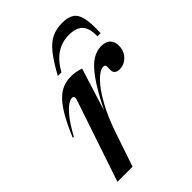

<svg xmlns="http://www.w3.org/2000/svg" viewBox="-215 -836 934 934"><g transform="rotate(-45 252.0 -368.5)"><path d="M173 -421.5Q176.5 -431 174.8 -438.2Q173 -445.5 164 -445.5Q152.5 -445.5 134.8 -434.2Q117 -423 92 -392.2Q67 -361.5 35 -303.5L29 -306Q63.5 -388.5 94.8 -435.8Q126 -483 158.8 -502.8Q191.5 -522.5 230 -522.5Q251.5 -522.5 266.2 -519.8Q281 -517 299 -511L230 -291Q277 -385.5 313.5 -435.8Q350 -486 380.5 -504.5Q411 -523 440 -523Q473 -523 488.8 -506.8Q504.5 -490.5 504.5 -463.5Q504.5 -426.5 481 -402.8Q457.5 -379 426.5 -379Q388 -379 391.5 -415Q393 -433.5 390 -439.2Q387 -445 379 -445Q354.5 -445 321.8 -411.2Q289 -377.5 255.5 -317.2Q222 -257 195 -177.5L135 0H31ZM369 -672.5Q322.5 -672.5 284 -648Q245.5 -623.5 214.5 -569H190Q225.5 -634.5 255 -671Q284.5 -707.5 315.8 -722.2Q347 -737 388 -737Q426.5 -737 448.8 -722.5Q471 -708 479.2 -671.5Q487.5 -635 484.5 -569H462.5Q464 -624 441.5 -648.2Q419 -672.5 369 -672.5Z"/></g></svg>

Font: Newsreader Display Medium
Style: Italic
Weight: 500
Italic angle: -17°
Designer: Hugues Gentile
Foundry: Production Type
Version: Version 1.001